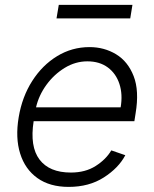

<svg xmlns="http://www.w3.org/2000/svg" viewBox="-20 -743 621 775"><path d="M257.1 11.4Q180.8 11.4 130.9 -24.3Q81 -60 61.3 -123.4Q41.5 -186.8 55.4 -269.5Q69.2 -352.3 110.1 -416.2Q150.9 -480.1 210.8 -516.5Q270.6 -552.9 341.3 -552.9Q400.6 -552.9 448.5 -524Q496.4 -495 519.5 -435.7Q542.6 -376.4 527.3 -285.2L522.4 -253.9H115.8Q99.8 -151.3 139.6 -98.9Q179.3 -46.5 266 -46.5Q324.6 -46.5 366.1 -73Q407.7 -99.4 429.3 -136L485.8 -116.5Q458.8 -65 399.1 -26.8Q339.5 11.4 257.1 11.4ZM125.4 -309.7H467Q475.9 -362.2 462 -404.3Q448.2 -446.4 415 -470.9Q381.7 -495.4 332.7 -495.4Q284.4 -495.4 241.3 -469.1Q198.2 -442.8 167.4 -400.6Q136.7 -358.3 125.4 -309.7ZM514.6 -723.4 505.7 -668.7H208.1L217.3 -723.4Z"/></svg>

Font: Inter UI Light
Style: Italic
Weight: 300
Italic angle: 9.39999°
Designer: Rasmus Andersson
Foundry: rsms
Version: 3.2;8d6f07862